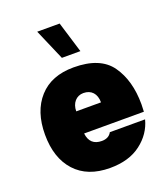

<svg xmlns="http://www.w3.org/2000/svg" viewBox="-146 -906 888 1014"><g transform="rotate(-20 298.0 -399.0)"><path d="M566.4 -212.9C567.4 -227.1 567.9 -241.2 567.9 -254.4C567.9 -343.8 547.4 -417.5 506.8 -474.6C466.3 -531.7 396 -560.1 296.9 -560.1C213.4 -560.1 148.9 -534.7 103 -483.9C57.1 -433.1 34.2 -364.3 34.2 -277.3C34.2 -189.9 57.1 -120.6 103 -70.3C148.9 -20 213.9 5.4 298.3 5.4C369.6 5.4 427.7 -11.7 472.2 -45.9C516.6 -79.6 545.4 -122.1 558.6 -172.9H360.4C350.1 -152.8 330.6 -143.6 305.7 -143.6C261.2 -143.6 235.8 -166.5 230.5 -212.9ZM231.4 -336.9C231.4 -383.8 259.8 -415 299.3 -415C343.8 -415 370.6 -385.7 370.6 -336.9ZM307.6 -802.7H181.6L256.8 -628.4H360.8Z"/></g></svg>

Font: Estedad Black
Style: Regular
Weight: 900
Designer: Amin Abedi
Version: Version 7.3